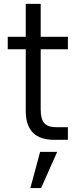

<svg xmlns="http://www.w3.org/2000/svg" viewBox="-20 -713 396 979"><path d="M134.8 246.1 184.6 61.5H271.5L189.5 246.1ZM19.5 -461.9V-525.4H111.3V-693.4H187.5V-525.4H326.2V-461.9H187.5V-154.3Q187.5 -105.5 206.1 -85Q224.6 -64.5 265.6 -64.5H326.2V0H255.9Q111.3 0 111.3 -147.5V-461.9Z"/></svg>

Font: Gothic A1
Style: Regular
Weight: 400
Designer: HanYang I&C Co.,Ltd.
Foundry: HanYang I&C Co.,Ltd.
Version: Version 2.50